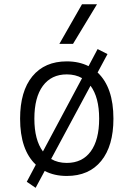

<svg xmlns="http://www.w3.org/2000/svg" viewBox="-20 -815 626 900"><path d="M147 65.4 105.5 37.1 147.9 -43Q74.2 -112.8 74.2 -258.8Q74.2 -387.2 131.8 -457.3Q189.5 -527.3 293 -527.3Q350.6 -527.3 395 -504.9L437.5 -585L483.9 -561.5L437.5 -475.1Q511.7 -405.3 511.7 -258.8Q511.7 -130.9 454.3 -60.5Q397 9.8 293 9.8Q234.4 9.8 189.5 -13.7ZM141.1 -258.8Q141.1 -159.2 181.2 -105L364.7 -448.7Q334 -466.3 293 -466.3Q220.7 -466.3 180.9 -412.4Q141.1 -358.4 141.1 -258.8ZM293 -51.3Q365.7 -51.3 405.3 -105.2Q444.8 -159.2 444.8 -258.8Q444.8 -358.9 404.3 -413.1L219.7 -69.8Q251 -51.3 293 -51.3ZM258.3 -609.4 364.3 -794.9H434.6L322.3 -609.4Z"/></svg>

Font: Caskaydia Cove Light
Style: Regular
Weight: 300
Monospace: yes
Designer: Aaron Bell
Foundry: Saja Typeworks
Version: Version 4.300; ttfautohint (v1.8.3)